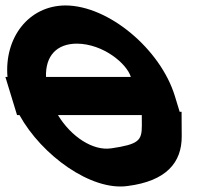

<svg xmlns="http://www.w3.org/2000/svg" viewBox="-137 -633 752 704"><path d="M31.7 -351H342.7C327.7 -400 241.7 -472 145.4 -473C70.8 -473 29.1 -428 31.7 -351ZM-65.6 -211H-74.5L-95.9 -281L-117.3 -351H-109.6C-121.6 -494.4 -32.6 -612.1 102.6 -613C261.6 -613 451.8 -452 504.1 -281L521.8 -223H528.8L529.3 -133C529.7 -37 472.5 31 331 49C197.6 68 16 -63.3 -65.6 -211ZM382.9 -211H75.6C124.1 -131 204.1 -79.5 269.8 -89H270.8C371.2 -104 383.2 -117 383.1 -173Z"/></svg>

Font: Nordica Plus
Style: NordicaClassicRgOpObl
Weight: 500
Version: Version 1.01